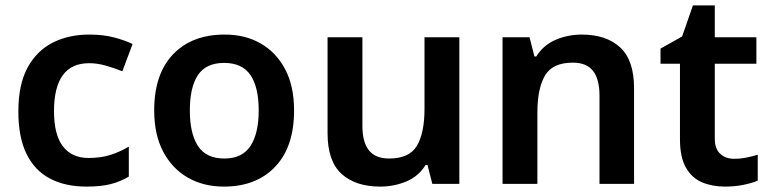

<svg xmlns="http://www.w3.org/2000/svg" viewBox="-20 -681 2855 711"><path d="M300 10Q222 10 165.5 -19.5Q109 -49 78.5 -110.5Q48 -172 48 -268Q48 -368 82 -430.5Q116 -493 175 -523Q234 -553 311 -553Q362 -553 402 -542.5Q442 -532 471 -518L433 -417Q401 -430 370 -438.5Q339 -447 310 -447Q180 -447 180 -269Q180 -182 213 -139Q246 -96 308 -96Q354 -96 389.5 -107.5Q425 -119 457 -138V-27Q425 -8 389 1Q353 10 300 10Z M1069 -272Q1069 -137 999 -63.5Q929 10 809 10Q734 10 676 -23Q618 -56 584.5 -119Q551 -182 551 -272Q551 -407 621 -480Q691 -553 812 -553Q888 -553 945.5 -520Q1003 -487 1036 -424.5Q1069 -362 1069 -272ZM683 -272Q683 -187 713 -140.5Q743 -94 811 -94Q877 -94 907.5 -140.5Q938 -187 938 -272Q938 -358 907.5 -403Q877 -448 810 -448Q743 -448 713 -403Q683 -358 683 -272Z M1681 -543V0H1581L1563 -70H1556Q1530 -28 1484.5 -9Q1439 10 1388 10Q1297 10 1245 -37Q1193 -84 1193 -188V-543H1322V-215Q1322 -155 1346 -124.5Q1370 -94 1421 -94Q1496 -94 1524 -141.5Q1552 -189 1552 -278V-543Z M2134 -553Q2225 -553 2276.5 -505.5Q2328 -458 2328 -354V0H2200V-327Q2200 -388 2176 -418.5Q2152 -449 2101 -449Q2026 -449 1998 -401Q1970 -353 1970 -264V0H1841V-543H1941L1959 -472H1966Q1992 -514 2037.5 -533.5Q2083 -553 2134 -553Z M2698 -93Q2722 -93 2744 -97.5Q2766 -102 2786 -108V-12Q2765 -3 2733 3.5Q2701 10 2665 10Q2618 10 2580.5 -5.5Q2543 -21 2520.5 -59.5Q2498 -98 2498 -166V-445H2426V-501L2506 -546L2546 -661H2627V-543H2781V-445H2627V-167Q2627 -130 2647 -111.5Q2667 -93 2698 -93Z"/></svg>

Font: Noto Sans Adlam SemiBold
Style: Regular
Weight: 600
Version: Version 3.001